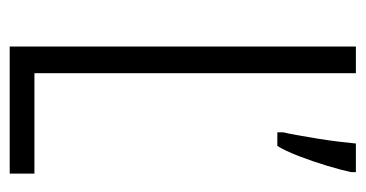

<svg xmlns="http://www.w3.org/2000/svg" viewBox="-199 -555 754 396"><g transform="rotate(90 178.0 -357.0)"><path d="M76 0V-714H131V-51H338V0ZM335 -704Q331 -685 322 -655Q313 -625 302 -596.5Q291 -568 281 -552H253V-565Q255 -572 258.5 -591.5Q262 -611 266 -635.5Q270 -660 272.5 -681.5Q275 -703 276 -714H335Z"/></g></svg>

Font: Noto Sans Thai ExtCond Light
Style: Regular
Weight: 300
Width: 2
Designer: Monotype Design Team
Foundry: Monotype Imaging Inc.
Version: Version 2.002; ttfautohint (v1.8.4.7-5d5b)